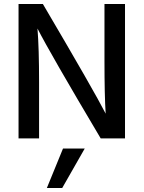

<svg xmlns="http://www.w3.org/2000/svg" viewBox="-20 -694 720 963"><path d="M292 249H215L296 51H405ZM176 0H73V-674H195Q454 -234 510 -124Q504 -215 504 -391V-674H607V0H485Q230 -429 168 -551Q176 -451 176 -282Z"/></svg>

Font: Hind Guntur Medium
Style: Regular
Weight: 500
Designer: Manushi Parikh, Hitesh Malaviya
Foundry: Indian Type Foundry
Version: Version 1.000;PS 1.0;hotconv 1.0.86;makeotf.lib2.5.63406; tt